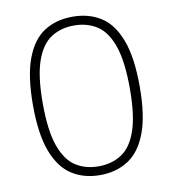

<svg xmlns="http://www.w3.org/2000/svg" viewBox="-84 -822 814 905"><g transform="rotate(-10 323.0 -370.0)"><path d="M323 9Q245.5 9 188.2 -27.8Q131 -64.5 99.2 -147.8Q67.5 -231 67.5 -370Q67.5 -509 98.8 -592.2Q130 -675.5 187.2 -712.2Q244.5 -749 323 -749Q401.5 -749 458.8 -712.2Q516 -675.5 547.2 -592.2Q578.5 -509 578.5 -370Q578.5 -231 546.8 -147.8Q515 -64.5 457.5 -27.8Q400 9 323 9ZM323 -33Q385.5 -33 432.5 -63Q479.5 -93 505.2 -166Q531 -239 531 -368Q531 -499 505.2 -572.8Q479.5 -646.5 432.5 -676.8Q385.5 -707 323 -707Q260.5 -707 213.5 -677Q166.5 -647 140.5 -574Q114.5 -501 114.5 -372Q114.5 -241 140.5 -167.2Q166.5 -93.5 213.2 -63.2Q260 -33 323 -33Z"/></g></svg>

Font: Encode Sans SC SemiExpanded ExtraLight
Style: Regular
Weight: 250
Width: 6
Designer: Multiple Designers
Foundry: Impallari Type
Version: Version 3.002